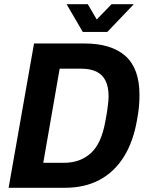

<svg xmlns="http://www.w3.org/2000/svg" viewBox="-20 -894 700 914"><path d="M21 0 142 -687H382Q510 -687 577 -627.5Q644 -568 644 -442Q644 -415 641.5 -386.5Q639 -358 633 -327Q615 -220 569.5 -147.5Q524 -75 453.5 -37.5Q383 0 288 0ZM186 -119H285Q324 -119 356.5 -131Q389 -143 414 -166.5Q439 -190 455.5 -227Q472 -264 481 -314Q488 -350 491 -372.5Q494 -395 495.5 -409Q497 -423 497 -434Q497 -480 482.5 -509.5Q468 -539 439 -553Q410 -567 367 -567H264ZM617 -874 491 -742H374L297 -874H398L460 -768H408L511 -874Z"/></svg>

Font: Archivo SemiCondensed
Style: Bold Italic
Weight: 700
Width: 4
Italic angle: -10°
Designer: Hector Gatti
Foundry: Omnibus-Type
Version: Version 2.001